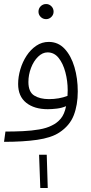

<svg xmlns="http://www.w3.org/2000/svg" viewBox="-20 -699 453 953"><path d="M0 5 7 -46Q49 -46 93 -48Q137 -50 174.5 -56.5Q212 -63 237 -76Q263 -88 281.5 -110Q300 -132 308 -172Q287 -163 262.5 -160Q238 -157 217 -157Q150 -157 110 -189Q70 -221 70 -282Q70 -318 81 -355Q92 -392 112 -422.5Q132 -453 160 -472Q188 -491 222 -491Q269 -491 301 -456.5Q333 -422 349.5 -366Q366 -310 366 -245Q366 -178 346 -126.5Q326 -75 274 -41Q234 -15 164.5 -5Q95 5 0 5ZM121 -292Q121 -243 149.5 -225Q178 -207 223 -207Q273 -207 315 -223Q316 -236 316 -251Q316 -297 304.5 -340.5Q293 -384 271 -411.5Q249 -439 216 -439Q191 -439 169 -417.5Q147 -396 134 -362Q121 -328 121 -292ZM209 -604Q193 -604 182 -615Q171 -626 171 -641Q171 -657 182 -668Q193 -679 209 -679Q224 -679 235 -668Q246 -657 246 -641Q246 -626 235 -615Q224 -604 209 -604ZM180 234 174 69H212L217 234Z"/></svg>

Font: Noto Sans Arabic UI SmCn Lt
Style: Regular
Weight: 300
Width: 4
Designer: Monotype Design Team, Nadine Chahine and Nizar Qandah
Foundry: Monotype Imaging Inc.
Version: Version 2.010; ttfautohint (v1.8.4.7-5d5b)